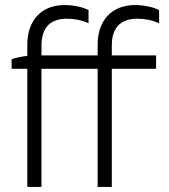

<svg xmlns="http://www.w3.org/2000/svg" viewBox="-20 -739 667 759"><path d="M88 0H144V-467H366V0H422V-467H597V-520H422V-559C422 -631 458 -665 522 -665C554 -665 583 -659 609 -647V-699C585 -712 546 -719 514 -719C423 -719 366 -660 366 -562V-520H144V-559C144 -631 180 -665 244 -665C275 -665 305 -659 330 -647V-699C306 -712 268 -719 235 -719C145 -719 88 -660 88 -562V-518C67 -516 44 -511 26 -505V-467H88Z"/></svg>

Font: Fixel Display Light
Style: Regular
Weight: 300
Designer: AlfaBravo + MacPaw
Foundry: Kyrylo Tkachov, Marchela Mozhyna, Serhii Makarenko, Maria Weinstein, Zakhar Kryvoshyya
Version: Version 1.211